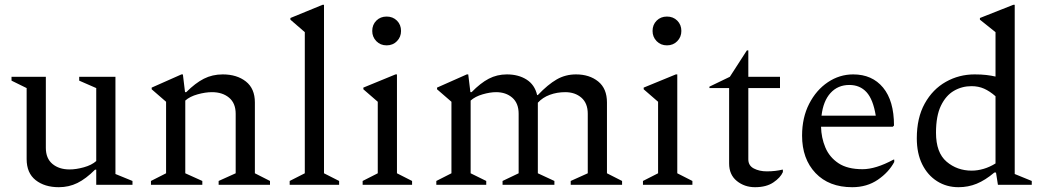

<svg xmlns="http://www.w3.org/2000/svg" viewBox="-20 -770 4355 800"><path d="M225 10Q166 10 128.5 -19.5Q91 -49 91 -107V-403L28 -434V-450H171V-154Q171 -110 198.5 -87Q226 -64 270 -64Q297 -64 329.5 -73Q362 -82 381 -99V-403L310 -434V-450H461V-45L532 -16V0H381V-63H376Q338 -25 302.5 -7.5Q267 10 225 10Z M609 0V-16L672 -48V-346L612 -398V-405L736 -460H742L751 -386H756Q794 -424 829.5 -442Q865 -460 908 -460Q967 -460 1004.5 -430.5Q1042 -401 1042 -343V-48L1105 -16V0H891V-16L962 -48V-296Q962 -340 934.5 -363Q907 -386 863 -386Q836 -386 803.5 -377Q771 -368 752 -351V-48L823 -16V0Z M1187 0V-16L1250 -48V-636L1190 -688V-695L1324 -750H1330V-48L1393 -16V0Z M1591 -581Q1565 -581 1548 -598.5Q1531 -616 1531 -641Q1531 -667 1548 -684Q1565 -701 1591 -701Q1617 -701 1634 -684Q1651 -667 1651 -641Q1651 -616 1634 -598.5Q1617 -581 1591 -581ZM1491 0V-16L1554 -48V-346L1494 -398V-405L1628 -460H1634V-48L1697 -16V0Z M1798 0V-16L1861 -48V-346L1801 -398V-405L1925 -460H1931L1940 -386H1945Q1982 -424 2016.5 -442Q2051 -460 2092 -460Q2140 -460 2174 -438.5Q2208 -417 2218 -374H2221Q2263 -418 2299.5 -439Q2336 -460 2380 -460Q2436 -460 2472.5 -430.5Q2509 -401 2509 -343V-48L2572 -16V0H2358V-16L2429 -48V-296Q2429 -340 2402.5 -363Q2376 -386 2335 -386Q2301 -386 2271 -375Q2241 -364 2221 -342V-48L2290 -16V0H2074V-16L2141 -48V-296Q2141 -340 2114.5 -363Q2088 -386 2047 -386Q2022 -386 1991 -377Q1960 -368 1941 -351V-48L2006 -16V0Z M2759 -581Q2733 -581 2716 -598.5Q2699 -616 2699 -641Q2699 -667 2716 -684Q2733 -701 2759 -701Q2785 -701 2802 -684Q2819 -667 2819 -641Q2819 -616 2802 -598.5Q2785 -581 2759 -581ZM2659 0V-16L2722 -48V-346L2662 -398V-405L2796 -460H2802V-48L2865 -16V0Z M3126 10Q3082 10 3050 -16Q3018 -42 3018 -89V-403H2936V-409L3021 -450L3092 -560H3098V-450H3230V-403H3098V-106Q3098 -80 3121 -68Q3144 -56 3175 -56Q3194 -56 3210.5 -58Q3227 -60 3239 -63H3242V-53Q3232 -30 3202.5 -10Q3173 10 3126 10Z M3531 10Q3434 10 3378 -49Q3322 -108 3322 -205Q3322 -280 3351.5 -337.5Q3381 -395 3429.5 -427.5Q3478 -460 3535 -460Q3614 -460 3659.5 -405Q3705 -350 3705 -247L3700 -242H3401Q3402 -196 3419 -155.5Q3436 -115 3473.5 -90Q3511 -65 3574 -65Q3629 -65 3703 -105H3706V-95Q3683 -52 3637.5 -21Q3592 10 3531 10ZM3519 -416Q3471 -416 3440.5 -382.5Q3410 -349 3403 -288H3629Q3618 -356 3590.5 -386Q3563 -416 3519 -416Z M3974 10Q3924 10 3884.5 -15Q3845 -40 3822.5 -85.5Q3800 -131 3800 -194Q3800 -279 3833 -338.5Q3866 -398 3921 -429Q3976 -460 4041 -460Q4069 -460 4090 -457.5Q4111 -455 4128 -451V-636L4063 -688V-695L4202 -750H4208V-45L4279 -16V0H4138L4130 -51H4123Q4085 -19 4049.5 -4.5Q4014 10 3974 10ZM3880 -217Q3880 -134 3924 -96.5Q3968 -59 4029 -59Q4053 -59 4078.5 -66.5Q4104 -74 4128 -89V-369Q4104 -390 4080.5 -400.5Q4057 -411 4028 -411Q3988 -411 3954.5 -391.5Q3921 -372 3900.5 -329.5Q3880 -287 3880 -217Z"/></svg>

Font: Spectral
Style: Regular
Weight: 400
Designer: Jean-Baptiste Levee
Foundry: Production Type
Version: Version 2.001